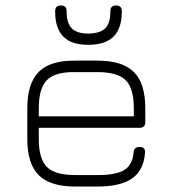

<svg xmlns="http://www.w3.org/2000/svg" viewBox="-20 -683 632 703"><path d="M305 -519Q182 -517 182 -640V-642Q182 -663 203 -663Q224 -663 224 -642V-640Q224 -598 243 -579Q262 -560 304 -560Q347 -561 365.5 -579.5Q384 -598 384 -640V-642Q384 -663 405 -663Q426 -663 426 -642V-640Q426 -519 305 -519ZM255 0Q164 0 122 -41.5Q80 -83 80 -174V-286Q80 -378 122 -420Q164 -462 255 -461H337Q428 -461 470 -419.5Q512 -378 512 -286V-236Q512 -215 491 -215H122V-174Q122 -101 152 -71.5Q182 -42 255 -42H337Q405 -42 435 -60.5Q465 -79 469 -124Q470 -145 491 -145Q513 -145 511 -123Q506 -59 463.5 -29.5Q421 0 337 0ZM255 -419Q182 -420 152 -390Q122 -360 122 -286V-257H470V-286Q470 -360 440 -389.5Q410 -419 337 -419Z"/></svg>

Font: Jura Light
Style: Regular
Weight: 300
Designer: Daniel Johnson, Alexei Vanyashin
Foundry: Daniel Johnson
Version: Version 5.103